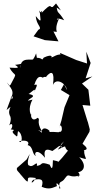

<svg xmlns="http://www.w3.org/2000/svg" viewBox="-20 -862 579 1110"><path d="M350 -45 314 3C380 -30 342 -11 373 9C315 82 318 71 285 103C342 72 316 71 286 64C285 121 279 118 267 90C205 69 233 92 193 97C200 60 170 109 152 96C130 95 146 47 152 28L134 60L78 109C74 128 88 126 107 159C87 125 129 191 140 187C145 167 130 159 188 167C159 212 157 188 174 177C217 170 235 173 221 218C267 238 288 221 309 214C295 168 345 237 323 227C319 175 335 202 357 167C383 130 377 178 453 147C397 163 460 167 432 133C458 132 488 98 438 47C505 68 464 55 467 10C451 2 513 13 457 -31L497 -100L499 -114L488 -156L486 -161L457 -255L502 -251L491 -343L454 -379L514 -420L475 -409L504 -498L479 -563L483 -495L421 -515L327 -556L347 -478C356 -508 360 -525 356 -544C302 -557 293 -526 268 -530C284 -524 289 -556 233 -529C218 -506 232 -527 193 -528C185 -569 195 -554 172 -520C165 -509 97 -539 98 -468C92 -501 127 -494 67 -487C97 -468 85 -468 35 -471C68 -408 85 -457 41 -372C27 -366 59 -344 19 -386C36 -359 74 -332 36 -288C73 -337 40 -254 48 -307L18 -226C70 -267 14 -232 40 -188C36 -196 51 -175 33 -137C54 -160 56 -126 42 -114C92 -107 25 -114 69 -80C85 -62 79 -87 84 -104C114 -89 110 -25 90 -45C126 -55 155 -45 140 -23C174 -16 164 33 189 40C173 29 190 -12 240 50C228 -11 261 2 283 11C323 -17 331 -26 323 -18C361 -12 316 0 334 -29ZM350 -375 332 -342 382 -312 353 -242 335 -165 322 -122C331 -168 353 -92 321 -100C323 -94 307 -101 264 -99C281 -104 218 -146 221 -93C216 -107 176 -118 222 -103C186 -165 218 -171 197 -181C162 -151 154 -201 163 -199C160 -188 137 -232 168 -286L142 -280C146 -294 206 -308 140 -320C143 -305 197 -373 177 -326C184 -350 208 -383 178 -370C198 -437 221 -415 232 -411C218 -424 273 -412 246 -418C278 -456 297 -449 286 -371C303 -413 359 -384 368 -341ZM332 -802 304 -842 285 -822C264 -815 285 -854 220 -787C234 -816 195 -769 211 -802C207 -765 232 -711 187 -769C189 -716 229 -701 202 -690L174 -652L239 -630L318 -623L289 -680C333 -675 282 -671 322 -756C308 -735 292 -770 351 -745C316 -802 314 -779 308 -818Z"/></svg>

Font: Asimov Aggro
Style: Condensed
Weight: 500
Designer: Google
Version: Version 2.000980; 2014